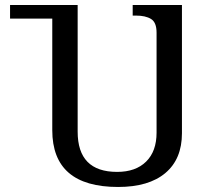

<svg xmlns="http://www.w3.org/2000/svg" viewBox="-20 -734 844 764"><path d="M450 10Q572 10 638 -45.5Q704 -101 704 -204V-714H508V-672H521Q559 -672 581 -658.5Q603 -645 603 -604V-206Q603 -132 561.5 -91Q520 -50 446 -50Q289 -50 289 -210V-714H20V-660H188V-216Q188 10 450 10Z"/></svg>

Font: Noto Serif Georgian
Style: Regular
Weight: 400
Designer: Monotype Design Team
Foundry: Monotype Imaging Inc.
Version: Version 1.901